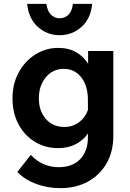

<svg xmlns="http://www.w3.org/2000/svg" viewBox="-20 -768 678 998"><path d="M569 -62Q569 20 534 81Q499 142 437 176Q375 210 293 210Q227 210 168 188Q109 166 70 126L140 37Q200 101 285 101Q356 101 396.5 59.5Q437 18 437 -55V-74Q413 -39 373.5 -18.5Q334 2 281 2Q216 2 162 -30.5Q108 -63 76.5 -121.5Q45 -180 45 -257Q45 -333 77.5 -392Q110 -451 164 -485Q218 -519 283 -519Q337 -519 376 -496.5Q415 -474 438 -436V-503H569ZM182 -257Q182 -191 218.5 -149.5Q255 -108 315 -108Q357 -108 390 -132Q423 -156 437 -196V-248Q437 -322 402.5 -366Q368 -410 312 -410Q254 -410 218 -366Q182 -322 182 -257ZM290 -585Q225 -585 177 -628Q129 -671 121 -748H221Q227 -708 246 -690.5Q265 -673 290 -673Q316 -673 335 -690.5Q354 -708 359 -748H459Q452 -671 403.5 -628Q355 -585 290 -585Z"/></svg>

Font: Wix Madefor Text
Style: Bold
Weight: 700
Designer: Dalton Maag Ltd
Foundry: Dalton Maag Ltd
Version: Version 3.100